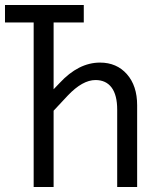

<svg xmlns="http://www.w3.org/2000/svg" viewBox="-20 -750 640 770"><path d="M115 0V-660H0V-730H316V-660H195V-392L219 -417Q295 -499 381 -499Q448 -499 489 -452.5Q530 -406 530 -328V0H450V-310Q450 -369 427.5 -399Q405 -429 363 -429Q311 -429 252 -367L195 -306V0Z"/></svg>

Font: JetBrains Mono NL Light
Style: Regular
Weight: 300
Monospace: yes
Designer: Philipp Nurullin, Konstantin Bulenkov
Foundry: JetBrains
Version: Version 2.305; ttfautohint (v1.8.4.7-5d5b)